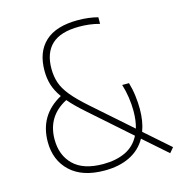

<svg xmlns="http://www.w3.org/2000/svg" viewBox="-111 -847 893 956"><g transform="rotate(-15 335.0 -369.5)"><path d="M312.5 9Q198 9 136.2 -49Q74.5 -107 74.5 -201.5Q74.5 -339.5 196.5 -406Q171 -441.5 160.8 -475.2Q150.5 -509 150.5 -548Q150.5 -645 206.8 -697Q263 -749 375.5 -749Q403 -749 429.2 -745.8Q455.5 -742.5 478.5 -736.5V-702.5Q450 -710 425 -713Q400 -716 374 -716Q278 -716 232.2 -673.5Q186.5 -631 186.5 -549Q186.5 -510 197.5 -476.8Q208.5 -443.5 238 -407.2Q267.5 -371 321.5 -323.5L515.5 -152.5Q527 -191 527 -241.5Q527 -274 521.8 -310.2Q516.5 -346.5 506 -380H541Q551 -346.5 555.5 -310.5Q560 -274.5 560 -242Q560 -178 541.5 -129L670.5 -15.5L649 10L527 -97.5Q497 -44.5 442.2 -17.8Q387.5 9 312.5 9ZM110.5 -204.5Q110.5 -123 161.2 -73.5Q212 -24 313.5 -24Q380.5 -24 428.8 -47Q477 -70 502 -119.5L300 -298Q248 -343.5 217.5 -379.5Q110.5 -324 110.5 -204.5Z"/></g></svg>

Font: Encode Sans SemiCondensed SemiCondensed Thin
Style: Regular
Weight: 100
Width: 4
Designer: Multiple Designers
Foundry: Impallari Type
Version: Version 3.000; ttfautohint (v1.8.3) -l 8 -r 50 -G 200 -x 14 